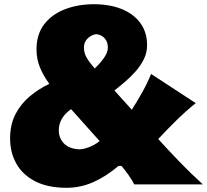

<svg xmlns="http://www.w3.org/2000/svg" viewBox="-20 -873 980 909"><path d="M295.4 16.1Q206.5 16.1 147 -14.4Q87.4 -44.9 57.6 -97.9Q27.8 -150.9 27.8 -217.3Q27.8 -283.2 53.2 -332.3Q78.6 -381.3 120.8 -416.7Q163.1 -452.1 213.4 -476.1Q185.1 -514.6 168.9 -554.4Q152.8 -594.2 152.8 -639.2Q152.8 -710.9 189.5 -758.3Q226.1 -805.7 287.8 -829.3Q349.6 -853 424.3 -853Q499.5 -853 556.2 -830.1Q612.8 -807.1 644.5 -763.9Q676.3 -720.7 676.3 -658.7Q676.3 -623 660.6 -591.8Q645 -560.5 620.8 -533.7Q596.7 -506.8 570.3 -484.4Q543.9 -461.9 522 -444.3L604 -353.5Q629.9 -394 653.3 -435.8Q676.8 -477.5 695.3 -522.9L906.7 -384.8Q858.4 -345.7 814.7 -302.7Q771 -259.8 729 -214.8Q777.8 -161.1 829.6 -107.4Q881.3 -53.7 940.4 0H615.7Q604.5 -21.5 589.1 -43.5Q573.7 -65.4 555.2 -87.4H541Q481.4 -37.1 421.1 -10.5Q360.8 16.1 295.4 16.1ZM428.2 -548.8Q452.6 -571.3 471.7 -598.1Q490.7 -625 490.7 -647.5Q490.7 -674.8 475.8 -691.4Q460.9 -708 436 -711.4Q412.1 -708 394.8 -690.9Q377.4 -673.8 377.4 -647.9Q377.4 -621.6 390.4 -599.6Q403.3 -577.6 428.2 -548.8ZM451.7 -205.1 316.4 -356.4Q258.3 -314.5 258.3 -256.3Q258.3 -218.8 283 -193.6Q307.6 -168.5 355 -166Q375 -166 402.1 -176.5Q429.2 -187 451.7 -205.1Z"/></svg>

Font: Pinar-DS1-FD Black
Style: Regular
Weight: 900
Designer: Amin Abedi
Version: Version 2.000